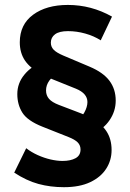

<svg xmlns="http://www.w3.org/2000/svg" viewBox="-20 -691 529 782"><path d="M240.3 71.4Q185.1 71.4 136.6 58.2Q88.1 45 37.9 12.1L86.7 -87.3Q107.7 -71 133.7 -59.3Q159.7 -47.6 186.1 -41.5Q212.5 -35.5 234.7 -35.5Q267.2 -35.5 287.6 -46.6Q308 -57.7 308 -82.1Q308 -99.4 296.3 -111.2Q284.5 -122.9 259 -132.9L153.3 -174.8Q91.9 -199.1 71.2 -232Q50.5 -264.9 50.5 -307.7Q50.5 -352.2 79.4 -387.1Q108.2 -422.1 153.6 -438.2L150.7 -387.5Q102.8 -413.1 81.7 -444.4Q60.6 -475.7 60.6 -518.6Q60.6 -591.3 114.9 -631.1Q169.1 -670.9 256.5 -670.9Q351.8 -670.9 436.2 -623.4L390.2 -526.7Q362.5 -544.5 327.4 -554.3Q292.3 -564.2 256.8 -564.2Q221.5 -564.2 204.3 -551.4Q187.1 -538.6 187.1 -517.2Q187.1 -500.4 198.6 -488.4Q210.2 -476.4 238.1 -464.6L344.8 -419.5Q400.5 -396 425.9 -361.9Q451.3 -327.8 451.3 -281.4Q451.3 -238.1 426.3 -201.5Q401.3 -164.9 360.6 -149.2L354.5 -208.5Q391.8 -188.9 413.2 -157Q434.5 -125 434.5 -79.8Q434.5 -37.9 412.4 -3.7Q390.4 30.6 347.3 51Q304.2 71.4 240.3 71.4ZM278.8 -178.2Q311 -210.4 323.5 -232.8Q335.9 -255.2 336.1 -275.3Q336.1 -310.4 289.6 -329.6L174.4 -376L221 -396.4Q167.5 -365.8 167.5 -322.7Q167.5 -302.4 179.6 -288.5Q191.6 -274.5 219.9 -263.7L289.4 -237.2Q298 -234.1 312.2 -228.4Q326.3 -222.8 336.4 -217.1Z"/></svg>

Font: Anaheim
Style: Regular
Weight: 400
Designer: Vernon Adams
Foundry: Vernon Adams
Version: Version 2.001